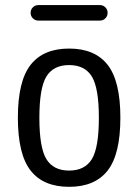

<svg xmlns="http://www.w3.org/2000/svg" viewBox="-20 -720 540 750"><path d="M338.9 -420.9Q311.5 -465.8 250 -465.8Q188.5 -465.8 161.1 -420.9Q133.8 -376 133.8 -259.8Q133.8 -143.6 161.1 -98.6Q188.5 -53.7 250 -53.7Q311.5 -53.7 338.9 -98.6Q366.2 -143.6 366.2 -259.8Q366.2 -376 338.9 -420.9ZM400.4 -53.7Q350.6 9.8 250 9.8Q149.4 9.8 99.6 -53.7Q49.8 -117.2 49.8 -260.3Q49.8 -403.3 99.6 -466.8Q149.4 -530.3 250 -530.3Q350.6 -530.3 400.4 -466.8Q450.2 -403.3 450.2 -260.3Q450.2 -117.2 400.4 -53.7ZM129.9 -700.2H370.1Q382.8 -700.2 391.6 -691.4Q400.4 -682.6 400.4 -669.9Q400.4 -657.2 391.6 -648.4Q382.8 -639.6 370.1 -639.6H129.9Q117.2 -639.6 108.4 -648.4Q99.6 -657.2 99.6 -669.9Q99.6 -682.6 108.4 -691.4Q117.2 -700.2 129.9 -700.2Z"/></svg>

Font: Rounded-X Mgen+ 1mn regular
Style: Regular
Weight: 400
Designer: [Source Han Sans]
Ryoko NISHIZUKA  (kana & ideographs); Paul D. Hunt (Latin, Greek & Cyrillic); Wenlong ZHANG  (bopomofo
Version: Version 1.059.20150602